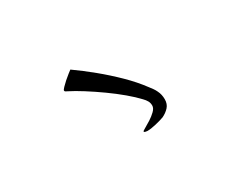

<svg xmlns="http://www.w3.org/2000/svg" viewBox="-73 -853 1147 946"><g transform="rotate(-30 500.0 -380.0)"><path d="M699 -247Q699 -220 683.5 -203Q668 -186 645 -175Q626 -168 596.5 -161Q567 -154 547 -154Q544 -154 536.5 -155.5Q529 -157 529 -161Q529 -164 544.5 -172.5Q560 -181 579.5 -193.5Q599 -206 614.5 -221Q630 -236 630 -251Q630 -266 623.5 -277.5Q617 -289 606 -300Q582 -326 544.5 -357.5Q507 -389 463.5 -420Q420 -451 378 -477.5Q336 -504 304 -520Q300 -522 295 -524.5Q290 -527 290 -532Q290 -536 300.5 -547Q311 -558 325 -570.5Q339 -583 352 -593Q365 -603 369 -606Q420 -570 473 -526.5Q526 -483 575 -435Q624 -387 661 -337Q669 -327 676 -317Q683 -307 688 -296Q699 -274 699 -247Z"/></g></svg>

Font: Kaisei Opti Medium
Style: Regular
Weight: 500
Designer: Font-Kai, 金井和夫
Foundry: KAZUO KANAI
Version: Version 5.003